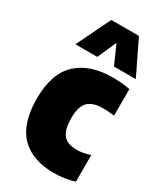

<svg xmlns="http://www.w3.org/2000/svg" viewBox="-204 -886 830 975"><g transform="rotate(30 211.0 -398.5)"><path d="M20 -274Q20 -420 94 -489.5Q168 -559 301 -559Q355 -559 403 -550V-394Q369.5 -399 339 -399Q276.5 -399 248.8 -370.8Q221 -342.5 221 -277Q221 -228.5 232.5 -200.5Q244 -172.5 267 -160.8Q290 -149 327 -149Q359.5 -149 403 -163V-7Q376 2 344.5 6.5Q313 11 283 11Q154.5 11 87.2 -59.5Q20 -130 20 -274ZM406 -610H278L229 -721L180 -610H52L148 -808H310Z"/></g></svg>

Font: Encode Sans Condensed Black
Style: Regular
Weight: 900
Width: 3
Designer: Multiple Designers
Foundry: Impallari Type
Version: Version 2.000